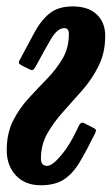

<svg xmlns="http://www.w3.org/2000/svg" viewBox="-36 -552 340 584"><path d="M88.5 -69.5Q88.5 -47.5 107.5 -47.5Q123 -47.5 150 -79.5Q177 -111.5 200 -161.5Q204.5 -172.5 209 -176.8Q213.5 -181 221 -177L245.5 -164.5Q252.5 -161.5 255 -158.2Q257.5 -155 252.5 -145Q227.5 -94.5 206.8 -59.5Q186 -24.5 159 -6.5Q132 11.5 88 11.5Q40.5 11.5 12.5 -18.2Q-15.5 -48 -15.5 -95Q-15.5 -146.5 3.5 -184.2Q22.5 -222 50.8 -252.8Q79 -283.5 107 -312.2Q135 -341 154.2 -373.5Q173.5 -406 173.5 -448.5Q173.5 -466.5 159.5 -466.5Q138.5 -466.5 118.8 -432.8Q99 -399 76 -356Q70.5 -345.5 66.5 -341.2Q62.5 -337 55 -340.5L32 -352Q25 -355.5 22.2 -358.8Q19.5 -362 25 -371.5Q49.5 -417.5 69.2 -454Q89 -490.5 115.2 -511.5Q141.5 -532.5 185.5 -532.5Q232.5 -532.5 258.2 -508.2Q284 -484 284 -443Q284 -392 264.2 -352Q244.5 -312 215.2 -278.5Q186 -245 157 -213Q128 -181 108.2 -146.5Q88.5 -112 88.5 -69.5Z"/></svg>

Font: Besley* Condensed Medium
Style: Italic
Weight: 500
Width: 3
Italic angle: -13°
Designer: Owen Earl
Foundry: indestructible type*
Version: Version 3.000; ttfautohint (v1.8.3)